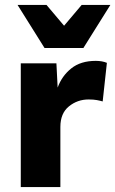

<svg xmlns="http://www.w3.org/2000/svg" viewBox="-20 -756 466 776"><path d="M64 0V-500H208L213 -402Q230 -449 268 -479.5Q306 -510 367 -510Q393 -510 412 -502L395 -346Q385 -349 371.5 -351.5Q358 -354 338 -354Q293 -354 258.5 -326Q224 -298 224 -243V0ZM426 -736 317 -562H160L51 -736H168L239 -652L310 -736Z"/></svg>

Font: Prodigy Sans
Style: Bold
Weight: 700
Designer: Wei Huang
Foundry: Wei Huang
Version: Version 1.003; ttfautohint (v1.8.3)